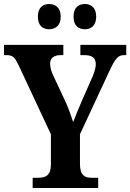

<svg xmlns="http://www.w3.org/2000/svg" viewBox="-20 -938 650 958"><path d="M404 -792C432 -792 460 -808 460 -855C460 -902 432 -918 404 -918C373 -918 347 -902 347 -855C347 -808 373 -792 404 -792ZM225 -792C254 -792 283 -808 283 -855C283 -902 254 -918 225 -918C196 -918 169 -902 169 -855C169 -808 196 -792 225 -792ZM143 0H470V-51H437C405 -51 379 -61 379 -120V-268L527 -586C556 -647 569 -663 600 -663H610V-714H381V-663H400C438 -663 458 -651 458 -617C458 -606 454 -584 442 -556L392 -443C374 -400 357 -361 345 -329C335 -360 325 -389 308 -428L243 -567C235 -584 230 -605 230 -621C230 -647 248 -663 283 -663H296V-714H0V-663H12C46 -663 55 -650 74 -610L234 -268V-119C234 -61 207 -51 169 -51H143Z"/></svg>

Font: Noto Serif Devanagari Condensed
Style: Bold
Weight: 700
Width: 3
Designer: Universal Thirst, Indian Type Foundry and the Monotype Design Team
Foundry: Monotype Imaging Inc.
Version: Version 2.004